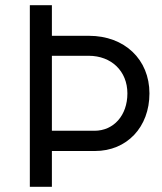

<svg xmlns="http://www.w3.org/2000/svg" viewBox="-20 -721 623 740"><path d="M95 -1H180V-139H346C469 -139 556 -231 556 -361C556 -492 460 -583 323 -583H180V-701H95ZM180 -217V-506H322C409 -506 471 -447 471 -361C471 -276 418 -217 344 -217Z"/></svg>

Font: HB Figtree Prototype
Style: Regular
Weight: 400
Designer: Alfredo Marco Pradil
Foundry: Hanken Design Co.®
Version: Version 1.002;Glyphs 3.2 (3228)